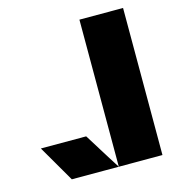

<svg xmlns="http://www.w3.org/2000/svg" viewBox="-105 -792 820 884"><g transform="rotate(-15 305.0 -350.5)"><path d="M244 -174 322 -48.9 353 0H352H292H129L28 -174ZM353 0H561V-701H353Z"/></g></svg>

Font: Radio Edit
Style: P3
Weight: 800
Version: Version 3.001;PS 003.001;hotconv 1.0.70;makeotf.lib2.5.58329